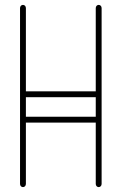

<svg xmlns="http://www.w3.org/2000/svg" viewBox="-20 -768 508 786"><path d="M86 -15V-266H372V-15C372 -8 377 -2 384 -2C391 -2 396 -8 396 -15V-735C396 -742 391 -748 384 -748C377 -748 372 -742 372 -735V-394H86V-735C86 -742 81 -748 74 -748C67 -748 62 -742 62 -735V-15C62 -8 67 -2 74 -2C81 -2 86 -8 86 -15ZM86 -290V-370H372V-290Z"/></svg>

Font: LS
Style: LightAlt
Weight: 250
Designer: BSozoo
Foundry: BSozoo
Version: Version 001.000